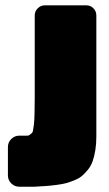

<svg xmlns="http://www.w3.org/2000/svg" viewBox="-20 -690 410 723"><path d="M148.9 -669.9H305.2Q320.8 -669.9 331.8 -658.7Q342.8 -647.5 342.8 -631.8V-176.8Q342.8 -148.4 339.1 -125.2Q335.4 -102.1 329.3 -84.2Q323.2 -66.4 312.3 -52.5Q301.3 -38.6 290.5 -29.1Q279.8 -19.5 262.5 -12.2Q245.1 -4.9 230.5 -0.7Q215.8 3.4 192.9 6.3Q169.9 9.3 152.6 10.5Q135.3 11.7 107.9 13.2H53.2Q35.2 13.2 22.5 0.7Q9.8 -11.7 9.8 -29.8V-136.2Q9.8 -154.3 22.5 -166.7Q35.2 -179.2 53.2 -179.2H83Q89.4 -179.2 95.2 -185.1Q102.5 -189.5 104 -196.8Q106.9 -212.4 107.9 -222.2Q110.8 -250.5 110.8 -321.8V-631.8Q110.8 -647.5 122.1 -658.7Q133.3 -669.9 148.9 -669.9Z"/></svg>

Font: Don José
Style: Regular
Weight: 900
Designer: Cristian Tournier
Version: Version 1.000